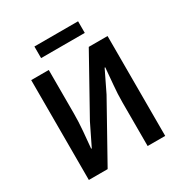

<svg xmlns="http://www.w3.org/2000/svg" viewBox="-185 -950 1036 1089"><g transform="rotate(-30 333.0 -405.0)"><path d="M83 0V-654H198V-370Q198 -315 193 -256.5Q188 -198 183 -147H187L255 -286L460 -654H583V0H468V-286Q468 -341 473.5 -398Q479 -455 483 -507H479L412 -369L206 0ZM194 -734V-810H480V-734Z"/></g></svg>

Font: CV Source Sans Light
Style: Bold
Weight: 600
Designer: Paul D. Hunt
Foundry: Adobe Systems Incorporated
Version: Version 3.001